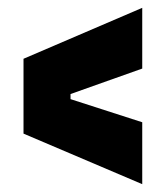

<svg xmlns="http://www.w3.org/2000/svg" viewBox="-20 -569 423 490"><path d="M343 -99 40 -228V-419L343 -549V-394L160 -329V-316L343 -257Z"/></svg>

Font: Bricolage Grotesque 24pt Condensed ExtraBold
Style: Regular
Weight: 800
Width: 3
Designer: Mathieu Triay
Foundry: Atelier Triay
Version: Version 1.001;gftools[0.9.33.dev8+g029e19f]